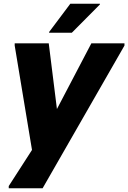

<svg xmlns="http://www.w3.org/2000/svg" viewBox="-20 -780 689 1032"><path d="M27 232V220L152 26L59 -535V-547H242L286 -194L471 -547H649V-535L209 232ZM244 -604V-608L358 -760H517V-756L366 -604Z"/></svg>

Font: Kufam
Style: Bold Italic
Weight: 700
Italic angle: -11°
Designer: Artur Schmal
Foundry: Original Type
Version: Version 1.301; ttfautohint (v1.8.3)